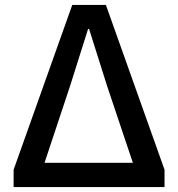

<svg xmlns="http://www.w3.org/2000/svg" viewBox="-20 -756 720 776"><path d="M35 -70 272 -736H408L645 -70V0H35ZM517 -98 413 -408 340 -639H336L263 -408L160 -98Z"/></svg>

Font: Noto Sans S Chinese Medium
Style: Regular
Weight: 500
Designer: Ryoko NISHIZUKA  (kana & ideographs); Paul D. Hunt (Latin, Greek & Cyrillic); Wenlong ZHANG  (bopomofo); Sandoll Communi
Foundry: Adobe Systems Incorporated
Version: Version 1.000;PS 1;hotconv 1.0.78;makeotf.lib2.5.61930